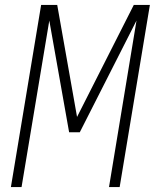

<svg xmlns="http://www.w3.org/2000/svg" viewBox="-20 -755 640 775"><path d="M24 0 146 -735H211L291 -283L520 -735H585L463 0H420L531 -672L302 -221H259L179 -672L67 0Z"/></svg>

Font: Iosevka Curly XLtEx
Style: Italic
Weight: 200
Width: 7
Italic angle: -9°
Monospace: yes
Designer: Belleve Invis
Foundry: Belleve Invis
Version: Version 11.1.0; ttfautohint (v1.8.3)